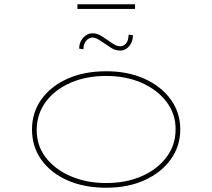

<svg xmlns="http://www.w3.org/2000/svg" viewBox="-20 -870 995 900"><path d="M478 10Q374 10 295.5 -25Q217 -60 173.5 -121.5Q130 -183 130 -263Q130 -342 173.5 -403.5Q217 -465 295.5 -500.5Q374 -536 478 -536Q580 -536 658 -500.5Q736 -465 780.5 -403.5Q825 -342 825 -263Q825 -185 780.5 -123Q736 -61 658 -25.5Q580 10 478 10ZM478 -12Q570 -12 643 -43.5Q716 -75 759.5 -132Q803 -189 803 -263Q804 -335 761 -392Q718 -449 644.5 -481.5Q571 -514 478 -514Q383 -514 309.5 -481.5Q236 -449 194.5 -392.5Q153 -336 152 -263Q151 -189 194 -132.5Q237 -76 311.5 -44Q386 -12 478 -12ZM544 -633Q521 -633 502 -645Q483 -657 466 -669Q442 -686 431.5 -690Q421 -694 413 -694Q398 -694 384.5 -679.5Q371 -665 371 -639L351 -642Q351 -672 370 -693Q389 -714 413 -714Q434 -714 453 -702.5Q472 -691 490 -678Q497 -673 513 -663Q529 -653 543 -653Q558 -653 570 -665.5Q582 -678 583 -708L603 -705Q603 -683 594.5 -667Q586 -651 572.5 -642Q559 -633 544 -633ZM343 -828V-850H613V-828Z"/></svg>

Font: Lexend Zetta Thin
Style: Regular
Weight: 250
Version: Version 1.007